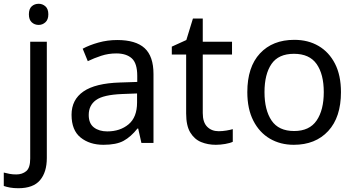

<svg xmlns="http://www.w3.org/2000/svg" viewBox="-75 -757 1880 1017"><path d="M78 -681Q78 -710 93 -723.5Q108 -737 130 -737Q150 -737 165.5 -723.5Q181 -710 181 -681Q181 -653 165.5 -639Q150 -625 130 -625Q108 -625 93 -639Q78 -653 78 -681ZM22 240Q-3 240 -22 236.5Q-41 233 -55 228V157Q-40 161 -24 164Q-8 167 11 167Q43 167 64 149.5Q85 132 85 83V-536H173V80Q173 155 137 197.5Q101 240 22 240Z M546 -545Q644 -545 691 -502Q738 -459 738 -365V0H674L657 -76H653Q618 -32 579.5 -11Q541 10 473 10Q400 10 352 -28.5Q304 -67 304 -149Q304 -229 367 -272.5Q430 -316 561 -320L652 -323V-355Q652 -422 623 -448Q594 -474 541 -474Q499 -474 461 -461.5Q423 -449 390 -433L363 -499Q398 -518 446 -531.5Q494 -545 546 -545ZM572 -259Q472 -255 433.5 -227Q395 -199 395 -148Q395 -103 422.5 -82Q450 -61 493 -61Q561 -61 606 -98.5Q651 -136 651 -214V-262Z M1083 -62Q1103 -62 1124 -65.5Q1145 -69 1158 -73V-6Q1144 1 1118 5.5Q1092 10 1068 10Q1026 10 990.5 -4.5Q955 -19 933 -55Q911 -91 911 -156V-468H835V-510L912 -545L947 -659H999V-536H1154V-468H999V-158Q999 -109 1022.5 -85.5Q1046 -62 1083 -62Z M1731 -269Q1731 -136 1663.5 -63Q1596 10 1481 10Q1410 10 1354.5 -22.5Q1299 -55 1267 -117.5Q1235 -180 1235 -269Q1235 -402 1302 -474Q1369 -546 1484 -546Q1557 -546 1612.5 -513.5Q1668 -481 1699.5 -419.5Q1731 -358 1731 -269ZM1326 -269Q1326 -174 1363.5 -118.5Q1401 -63 1483 -63Q1564 -63 1602 -118.5Q1640 -174 1640 -269Q1640 -364 1602 -418Q1564 -472 1482 -472Q1400 -472 1363 -418Q1326 -364 1326 -269Z"/></svg>

Font: Noto Sans Tai Viet
Style: Regular
Weight: 400
Designer: Monotype Design Team
Foundry: Monotype Imaging Inc.
Version: Version 2.003; ttfautohint (v1.8.4.7-5d5b)